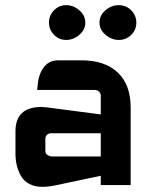

<svg xmlns="http://www.w3.org/2000/svg" viewBox="-20 -719 578 745"><path d="M237 -564Q209 -564 189.5 -584Q170 -604 170 -631Q170 -659 189.5 -679Q209 -699 237 -699Q265 -699 288 -679Q311 -659 311 -631Q311 -604 288 -584Q265 -564 237 -564ZM441 -564Q413 -564 389.5 -584Q366 -604 366 -631Q366 -659 389 -679Q412 -699 441 -699Q469 -699 489 -679Q509 -659 509 -631Q509 -603 489 -583.5Q469 -564 441 -564ZM179 -202Q169 -202 162.5 -196Q156 -190 156 -180V-133Q156 -122 165 -117Q174 -112 179 -112H371V-202ZM295 -485Q387 -485 437 -437.5Q487 -390 487 -302V-1H371V-37L196 0Q168 6 144 6Q115 6 93.5 -5.5Q72 -17 61 -37Q50 -57 45 -78Q40 -99 40 -123V-209Q40 -304 141 -304Q153 -304 195 -298L371 -275V-350Q371 -356 364.5 -363Q358 -370 348 -370H124L126 -386Q129 -430 149.5 -457.5Q170 -485 206 -485Z"/></svg>

Font: FifthLeg
Style: Bold
Weight: 700
Designer: Jakub Steiner
Version: Version 1.0